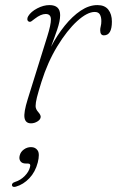

<svg xmlns="http://www.w3.org/2000/svg" viewBox="-20 -477 460 755"><path d="M92.5 -392.5Q88 -395 87.5 -401Q87 -407 91 -413.5Q101.5 -431 126.2 -444Q151 -457 174.5 -457Q216.5 -457 216.5 -417.5Q216.5 -394.5 205 -360.8Q193.5 -327 180.5 -293Q204.5 -338.5 234.5 -375.8Q264.5 -413 297.2 -435Q330 -457 363 -457Q392 -457 406 -439Q420 -421 420 -392Q420 -338 388.5 -338Q374 -338 374 -358.5Q374 -365.5 376.2 -374Q378.5 -382.5 378.5 -394Q378.5 -410 372.8 -420Q367 -430 352.5 -430Q323 -430 283.2 -393.8Q243.5 -357.5 205.5 -295.2Q167.5 -233 143 -155Q130.5 -115 125.2 -94Q120 -73 120 -60Q120 -48 130 -36.8Q140 -25.5 140 -18Q140 -7.5 127.8 0.2Q115.5 8 102 8Q80.5 8 76.5 -13Q72.5 -34 89 -87L166 -334Q180.5 -380 180.2 -401Q180 -422 159.5 -422Q141 -422 117 -403.5Q109.5 -397.5 103.8 -393.5Q98 -389.5 92.5 -392.5ZM81.5 166Q66.5 166 60.2 156.8Q54 147.5 57.5 134.5Q61 120 73.8 110.8Q86.5 101.5 102 101.5Q119.5 101.5 128.2 114.8Q137 128 128.5 162Q119 199 95.5 223.8Q72 248.5 42.5 257Q29 260.5 27 252Q26 242.5 39 238.5Q61 231.5 77.2 215Q93.5 198.5 98 180Q102 166 89.5 166Z"/></svg>

Font: Fraunces 9pt S100 Thin
Style: Italic
Weight: 100
Italic angle: -16°
Version: Version 1.000; ttfautohint (v1.8.3)